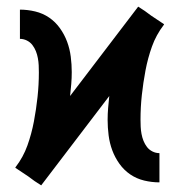

<svg xmlns="http://www.w3.org/2000/svg" viewBox="-20 -549 540 578"><path d="M104 9 84 -4 65 -18 26 -44 27 -46Q50 -76 62.5 -111Q75 -146 82 -183Q89 -220 93 -257Q97 -294 97 -331Q97 -342 96.5 -352.5Q96 -363 94 -374Q92 -385 88 -395Q84 -405 77.5 -413.5Q71 -422 61 -427Q51 -432 40 -432V-520Q63 -520 86 -514.5Q109 -509 128 -496Q147 -483 160.5 -464Q174 -445 182 -423.5Q190 -402 193 -378.5Q196 -355 196 -332Q196 -314 194.5 -296Q193 -278 191 -260L396 -529L416 -516L435 -502L474 -476L473 -474Q450 -444 437.5 -409Q425 -374 418 -337Q411 -300 407 -263Q403 -226 403 -189Q403 -178 403.5 -167.5Q404 -157 406 -146Q408 -135 412 -125Q416 -115 422.5 -106.5Q429 -98 439 -93Q449 -88 460 -88V0Q437 0 414 -5.5Q391 -11 372 -24Q353 -37 339.5 -56Q326 -75 318 -96.5Q310 -118 307 -141.5Q304 -165 304 -188Q304 -206 305.5 -224Q307 -242 309 -260Z"/></svg>

Font: Iosevka Term Semibold
Style: Regular
Weight: 600
Monospace: yes
Designer: Belleve Invis
Foundry: Belleve Invis
Version: Version 31.4.0